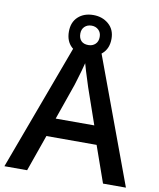

<svg xmlns="http://www.w3.org/2000/svg" viewBox="-95 -954 850 1028"><g transform="rotate(10 330.5 -440.0)"><path d="M536.1 0 466.3 -198.2H193.4L123.5 0H0L265.6 -716.8H395.5L660.6 0ZM436 -298.8 368.2 -494.1Q364.3 -506.8 356.9 -529.8Q349.6 -552.7 342 -577.1Q334.5 -601.6 330.1 -618.2Q325.2 -598.1 318.1 -573.5Q311 -548.8 304.4 -527.1Q297.9 -505.4 294.4 -494.1L226.1 -298.8ZM329.6 -659.2Q278.3 -659.2 246.6 -688.5Q214.8 -717.8 214.8 -770Q214.8 -821.3 246.6 -850.6Q278.3 -879.9 329.6 -879.9Q378.4 -879.9 412.4 -850.6Q446.3 -821.3 446.3 -771Q446.3 -718.3 412.8 -688.7Q379.4 -659.2 329.6 -659.2ZM329.6 -716.8Q352.5 -716.8 367.4 -731Q382.3 -745.1 382.3 -770Q382.3 -793.9 367.2 -808.1Q352.1 -822.3 329.6 -822.3Q306.6 -822.3 291.7 -808.1Q276.9 -793.9 276.9 -770Q276.9 -745.1 290.3 -731Q303.7 -716.8 329.6 -716.8Z"/></g></svg>

Font: Open Sans SemiBold
Style: Regular
Weight: 600
Designer: Monotype Design Team
Foundry: Monotype Imaging Inc.
Version: Version 3.003; ttfautohint (v1.8.4)